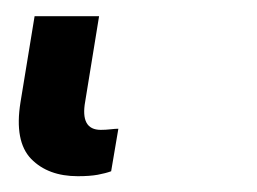

<svg xmlns="http://www.w3.org/2000/svg" viewBox="-20 24 317 237"><path d="M5.3 150.2 22.7 44H102.3L85.2 149.1Q78.8 184.3 104.4 184.3Q110.4 184.3 116.5 183.6Q122.5 182.9 126.1 182.9L117.2 235.4Q110.4 237.9 100.7 239.7Q90.9 241.5 76 241.5Q39.4 241.5 18.5 220.2Q-2.5 198.5 5.3 150.2Z"/></svg>

Font: Inter P Medium
Style: Italic
Weight: 500
Italic angle: 9.39999°
Designer: Rasmus Andersson
Foundry: rsms
Version: Version 3.018;git-588b23468